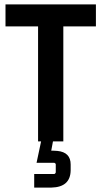

<svg xmlns="http://www.w3.org/2000/svg" viewBox="-20 -640 459 869"><path d="M266.6 0V-520.5H414.1V-620.1H4.9V-520.5H152.3V0H166L145.5 96.7H225.6Q231.4 98.6 232.4 103.5V140.6Q230.5 146.5 225.6 147.5H134.8V209H212.9Q298.8 207 299.8 130.9V104.5Q299.8 48.8 239.3 43Q230.5 42 221.7 42H211.9L219.7 0Z"/></svg>

Font: Gemunu Libre
Style: Bold
Weight: 700
Designer: Pushpananda Ekanayake, Sol Matas, Kosala Senevirathne
Foundry: Mooniak
Version: Version 1.001